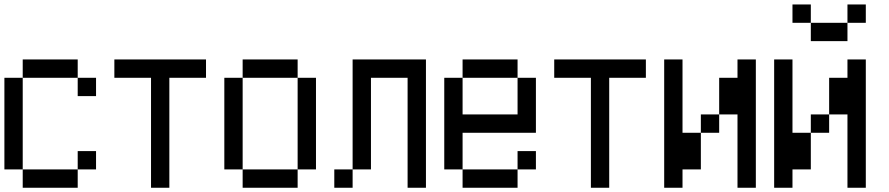

<svg xmlns="http://www.w3.org/2000/svg" viewBox="-20 -937 4040 873"><path d="M0 -166.7V-583.3H83.3V-166.7ZM83.3 -166.7H333.3V-83.3H83.3ZM83.3 -583.3V-666.7H333.3V-583.3ZM333.3 -166.7V-250H416.7V-166.7ZM333.3 -583.3H416.7V-500H333.3Z M500 -583.3V-666.7H916.7V-583.3H750V-83.3H666.7V-583.3Z M1000 -166.7V-583.3H1083.3V-166.7ZM1333.3 -166.7V-83.3H1083.3V-166.7ZM1333.3 -583.3H1416.7V-166.7H1333.3ZM1333.3 -666.7V-583.3H1083.3V-666.7Z M1500 -83.3V-166.7H1583.3V-83.3ZM1833.3 -83.3V-583.3H1666.7V-166.7H1583.3V-666.7H1916.7V-83.3Z M2000 -166.7V-583.3H2083.3V-416.7H2333.3V-583.3H2416.7V-333.3H2083.3V-166.7ZM2083.3 -166.7H2333.3V-83.3H2083.3ZM2083.3 -583.3V-666.7H2333.3V-583.3ZM2333.3 -166.7V-250H2416.7V-166.7Z M2500 -583.3V-666.7H2916.7V-583.3H2750V-83.3H2666.7V-583.3Z M3000 -83.3V-666.7H3083.3V-333.3H3166.7V-166.7H3083.3V-83.3ZM3166.7 -333.3V-416.7H3250V-333.3ZM3250 -416.7V-583.3H3333.3V-666.7H3416.7V-83.3H3333.3V-416.7Z M3500 -83.3V-666.7H3583.3V-333.3H3666.7V-166.7H3583.3V-83.3ZM3666.7 -333.3V-416.7H3750V-333.3ZM3666.7 -833.3H3833.3V-750H3666.7ZM3666.7 -916.7V-833.3H3583.3V-916.7ZM3833.3 -83.3V-416.7H3750V-583.3H3833.3V-666.7H3916.7V-83.3ZM3833.3 -833.3V-916.7H3916.7V-833.3Z"/></svg>

Font: GalmuriMono11 Regular
Style: Regular
Weight: 400
Designer: Lee Minseo (quiple)
Version: Version 2.399;hotconv 1.1.1;makeotfexe 2.6.0 DEVELOPMENT